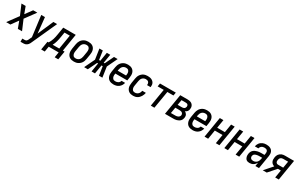

<svg xmlns="http://www.w3.org/2000/svg" viewBox="249 -2257 6494 4202"><g transform="rotate(30 3496.5 -156.5)"><path d="M-7 0 188 -265 79 -520H185L249 -348L375 -520H480L285 -255L394 0H288L224 -172L99 0Z M479 215V135H534Q547 135 560.5 132Q574 129 584.5 119.5Q595 110 602 98Q609 86 614 73L646 5L624 -169L579 -520H673L714 -125L886 -520H980L696 106Q689 122 680.5 138Q672 154 660 167.5Q648 181 633 191.5Q618 202 601.5 207.5Q585 213 568 214Q551 215 534 215Z M955 135 991 -80H1019Q1037 -108 1051 -138.5Q1065 -169 1075 -200Q1085 -231 1091.5 -262.5Q1098 -294 1103 -325L1135 -520H1451L1379 -80H1423L1387 135H1297L1319 0H1068L1046 135ZM1121 -80H1288L1347 -440H1213L1192 -312Q1187 -282 1181 -252.5Q1175 -223 1167 -194Q1159 -165 1147.5 -136Q1136 -107 1121 -80Z M1705 8Q1675 8 1647 2Q1619 -4 1596.5 -19Q1574 -34 1558.5 -56.5Q1543 -79 1536 -106Q1529 -133 1529 -162Q1529 -191 1534 -221L1554 -341Q1558 -365 1566.5 -390Q1575 -415 1589.5 -437.5Q1604 -460 1624.5 -478Q1645 -496 1669 -507.5Q1693 -519 1718.5 -523.5Q1744 -528 1769 -528Q1798 -528 1826 -522Q1854 -516 1877 -501Q1900 -486 1915.5 -463.5Q1931 -441 1938 -414Q1945 -387 1944.5 -358Q1944 -329 1939 -299L1919 -179Q1915 -155 1907 -130Q1899 -105 1884.5 -82.5Q1870 -60 1849 -42Q1828 -24 1804.5 -12.5Q1781 -1 1755.5 3.5Q1730 8 1705 8ZM1706 -72Q1728 -72 1751.5 -80.5Q1775 -89 1792 -107Q1809 -125 1818 -147.5Q1827 -170 1831 -193L1851 -313Q1853 -329 1854 -345Q1855 -361 1852.5 -376.5Q1850 -392 1843.5 -406Q1837 -420 1825.5 -430Q1814 -440 1799 -444Q1784 -448 1768 -448Q1745 -448 1722 -439.5Q1699 -431 1682 -413Q1665 -395 1656 -372.5Q1647 -350 1643 -327L1623 -207Q1620 -191 1619.5 -175Q1619 -159 1621.5 -143.5Q1624 -128 1630.5 -114Q1637 -100 1648 -90Q1659 -80 1674.5 -76Q1690 -72 1706 -72Z M1963 0 2088 -260 2049 -520H2135L2168 -298H2200L2237 -520H2323L2286 -298H2311L2418 -520H2510L2386 -260L2424 0H2338L2305 -222H2274L2237 0H2151L2187 -222H2163L2056 0Z M2708 8Q2678 8 2650 2Q2622 -4 2598.5 -18.5Q2575 -33 2559.5 -55.5Q2544 -78 2536.5 -105Q2529 -132 2529 -161.5Q2529 -191 2534 -221L2554 -341Q2558 -365 2566.5 -390Q2575 -415 2589.5 -437.5Q2604 -460 2624.5 -478Q2645 -496 2669 -507.5Q2693 -519 2718.5 -523.5Q2744 -528 2769 -528Q2798 -528 2826 -522Q2854 -516 2877 -501Q2900 -486 2915.5 -463.5Q2931 -441 2938 -414Q2945 -387 2944.5 -358Q2944 -329 2939 -299L2926 -220H2625L2623 -207Q2620 -191 2619.5 -175Q2619 -159 2621.5 -143.5Q2624 -128 2631 -114Q2638 -100 2649.5 -90Q2661 -80 2676 -76Q2691 -72 2708 -72Q2726 -72 2744 -76Q2762 -80 2778.5 -90Q2795 -100 2806.5 -116Q2818 -132 2823 -150H2912Q2905 -117 2886 -85.5Q2867 -54 2838 -32Q2809 -10 2775 -1Q2741 8 2708 8ZM2638 -300H2848L2851 -313Q2853 -329 2854 -345Q2855 -361 2852.5 -376.5Q2850 -392 2843.5 -406Q2837 -420 2825.5 -430Q2814 -440 2799 -444Q2784 -448 2768 -448Q2745 -448 2722 -439.5Q2699 -431 2682 -413Q2665 -395 2656 -372.5Q2647 -350 2643 -327Z M3202 8Q3173 8 3145.5 2Q3118 -4 3095.5 -19Q3073 -34 3057.5 -57Q3042 -80 3035 -106.5Q3028 -133 3029 -162Q3030 -191 3034 -221L3054 -341Q3058 -365 3066 -389.5Q3074 -414 3088.5 -436.5Q3103 -459 3123 -477.5Q3143 -496 3167 -507.5Q3191 -519 3216 -523.5Q3241 -528 3266 -528Q3291 -528 3316 -524.5Q3341 -521 3362.5 -511.5Q3384 -502 3402 -486Q3420 -470 3430.5 -449Q3441 -428 3443.5 -403.5Q3446 -379 3442 -353Q3442 -352 3441.5 -350.5Q3441 -349 3441 -348H3351Q3351 -348 3351.5 -349Q3352 -350 3352 -351Q3355 -371 3351 -390Q3347 -409 3335 -423Q3323 -437 3304.5 -442.5Q3286 -448 3266 -448Q3243 -448 3220.5 -439Q3198 -430 3181 -412.5Q3164 -395 3155.5 -372.5Q3147 -350 3143 -327L3123 -207Q3120 -191 3119 -175.5Q3118 -160 3120.5 -144.5Q3123 -129 3129 -115Q3135 -101 3146 -91Q3157 -81 3171.5 -76.5Q3186 -72 3202 -72Q3224 -72 3246.5 -80.5Q3269 -89 3285.5 -106Q3302 -123 3311.5 -144.5Q3321 -166 3325 -188H3415Q3410 -163 3401 -138.5Q3392 -114 3378 -91Q3364 -68 3345 -48.5Q3326 -29 3302.5 -16Q3279 -3 3253 2.5Q3227 8 3202 8Z M3648 0 3721 -440H3567L3580 -520H3980L3966 -440H3812L3739 0Z M4006 0 4092 -520H4276Q4298 -520 4320.5 -516.5Q4343 -513 4362.5 -504.5Q4382 -496 4397.5 -481Q4413 -466 4422 -446.5Q4431 -427 4433 -404.5Q4435 -382 4431 -359Q4428 -344 4422.5 -329.5Q4417 -315 4407 -303Q4397 -291 4383.5 -282Q4370 -273 4356 -266Q4374 -258 4388 -244.5Q4402 -231 4411 -214Q4420 -197 4421.5 -176.5Q4423 -156 4420 -135Q4416 -113 4406.5 -92.5Q4397 -72 4380.5 -55.5Q4364 -39 4343 -28Q4322 -17 4300.5 -10.5Q4279 -4 4257 -2Q4235 0 4214 0ZM4148 -309H4255Q4269 -309 4283.5 -311.5Q4298 -314 4310.5 -322Q4323 -330 4331 -343Q4339 -356 4342 -370Q4344 -385 4341 -399Q4338 -413 4328.5 -423Q4319 -433 4304.5 -436.5Q4290 -440 4276 -440H4170ZM4110 -80H4214Q4226 -80 4238 -81Q4250 -82 4262 -85Q4274 -88 4285.5 -93Q4297 -98 4307 -106Q4317 -114 4323.5 -125.5Q4330 -137 4332 -149Q4335 -168 4328 -185Q4321 -202 4307 -212Q4293 -222 4274.5 -225.5Q4256 -229 4237 -229H4135Z M4708 8Q4678 8 4650 2Q4622 -4 4598.5 -18.5Q4575 -33 4559.5 -55.5Q4544 -78 4536.5 -105Q4529 -132 4529 -161.5Q4529 -191 4534 -221L4554 -341Q4558 -365 4566.5 -390Q4575 -415 4589.5 -437.5Q4604 -460 4624.5 -478Q4645 -496 4669 -507.5Q4693 -519 4718.5 -523.5Q4744 -528 4769 -528Q4798 -528 4826 -522Q4854 -516 4877 -501Q4900 -486 4915.5 -463.5Q4931 -441 4938 -414Q4945 -387 4944.5 -358Q4944 -329 4939 -299L4926 -220H4625L4623 -207Q4620 -191 4619.5 -175Q4619 -159 4621.5 -143.5Q4624 -128 4631 -114Q4638 -100 4649.5 -90Q4661 -80 4676 -76Q4691 -72 4708 -72Q4726 -72 4744 -76Q4762 -80 4778.5 -90Q4795 -100 4806.5 -116Q4818 -132 4823 -150H4912Q4905 -117 4886 -85.5Q4867 -54 4838 -32Q4809 -10 4775 -1Q4741 8 4708 8ZM4638 -300H4848L4851 -313Q4853 -329 4854 -345Q4855 -361 4852.5 -376.5Q4850 -392 4843.5 -406Q4837 -420 4825.5 -430Q4814 -440 4799 -444Q4784 -448 4768 -448Q4745 -448 4722 -439.5Q4699 -431 4682 -413Q4665 -395 4656 -372.5Q4647 -350 4643 -327Z M5006 0 5092 -520H5183L5148 -308H5342L5377 -520H5468L5382 0H5291L5329 -228H5134L5097 0Z M5506 0 5592 -520H5683L5648 -308H5842L5877 -520H5968L5882 0H5791L5829 -228H5634L5597 0Z M6145 8Q6124 8 6103.5 3.5Q6083 -1 6067.5 -12Q6052 -23 6041.5 -40Q6031 -57 6026 -76.5Q6021 -96 6020.5 -116.5Q6020 -137 6024 -159Q6028 -183 6039 -207.5Q6050 -232 6070 -250.5Q6090 -269 6114 -280.5Q6138 -292 6163.5 -298.5Q6189 -305 6214 -307.5Q6239 -310 6264 -310H6342L6348 -348Q6352 -368 6349.5 -387.5Q6347 -407 6335.5 -421.5Q6324 -436 6305.5 -442Q6287 -448 6267 -448Q6249 -448 6230.5 -444Q6212 -440 6195.5 -429Q6179 -418 6168.5 -401.5Q6158 -385 6154 -367H6065Q6069 -389 6078 -411Q6087 -433 6101.5 -452.5Q6116 -472 6135.5 -487Q6155 -502 6177 -511.5Q6199 -521 6221.5 -524.5Q6244 -528 6267 -528Q6293 -528 6319 -523.5Q6345 -519 6367 -508Q6389 -497 6406 -479Q6423 -461 6431.5 -437.5Q6440 -414 6440.5 -387.5Q6441 -361 6437 -335L6382 0H6291L6306 -90Q6293 -69 6276 -50Q6259 -31 6237.5 -17.5Q6216 -4 6192 2Q6168 8 6145 8ZM6193 -72Q6217 -72 6241.5 -81.5Q6266 -91 6283.5 -110Q6301 -129 6310.5 -153Q6320 -177 6324 -201L6329 -230H6264Q6249 -230 6234.5 -229Q6220 -228 6205 -225.5Q6190 -223 6175.5 -218.5Q6161 -214 6147.5 -205.5Q6134 -197 6125.5 -184Q6117 -171 6114 -156Q6111 -138 6115 -121.5Q6119 -105 6130.5 -93Q6142 -81 6158.5 -76.5Q6175 -72 6193 -72Z M6477 0 6652 -199Q6625 -207 6603.5 -223.5Q6582 -240 6570 -264.5Q6558 -289 6556.5 -317.5Q6555 -346 6560 -375Q6563 -395 6570 -415Q6577 -435 6589.5 -452.5Q6602 -470 6619.5 -483.5Q6637 -497 6656.5 -505.5Q6676 -514 6696.5 -517Q6717 -520 6737 -520H6968L6882 0H6791L6823 -193H6748L6578 0ZM6836 -273 6864 -440H6737Q6722 -440 6706 -435Q6690 -430 6677.5 -419Q6665 -408 6658 -392.5Q6651 -377 6649 -362Q6646 -346 6647 -329.5Q6648 -313 6655.5 -300Q6663 -287 6677 -280Q6691 -273 6708 -273Z"/></g></svg>

Font: Iosevka SS04 Medium Oblique
Style: Regular
Weight: 500
Italic angle: -9°
Monospace: yes
Designer: Belleve Invis
Foundry: Belleve Invis
Version: Version 19.0.0; ttfautohint (v1.8.4)